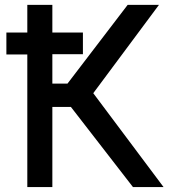

<svg xmlns="http://www.w3.org/2000/svg" viewBox="-20 -759 684 779"><path d="M519.5 0 267.6 -325.2H192.4V0H90.8V-538.1H5.9V-627H90.8V-739.3H192.4V-627H316.4V-539.1H192.4V-419.9H253.9L498 -739.3H625L358.4 -380.9L643.6 0Z"/></svg>

Font: RobotoJAA
Style: Medium
Weight: 500
Version: Version 2.05; 2016-11-05